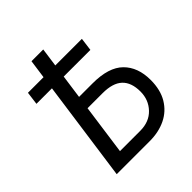

<svg xmlns="http://www.w3.org/2000/svg" viewBox="-191 -829 959 959"><g transform="rotate(-45 288.0 -350.0)"><path d="M50 -532 59 -601H440L431 -532ZM85 0 183 -700H266L225 -406H321Q434 -406 486 -354.5Q538 -303 538 -213Q538 -143 509.5 -95.5Q481 -48 431.5 -24Q382 0 318 0ZM178 -70H321Q385 -70 423 -110Q461 -150 461 -208Q461 -272 427 -304Q393 -336 321 -336H215Z"/></g></svg>

Font: Finlandica
Style: Italic
Weight: 400
Italic angle: -8°
Designer: Niklas Ekholm, Juho Hiilivirta, Jaakko Suomalainen
Foundry: Helsinki Type Studio
Version: Version 1.064